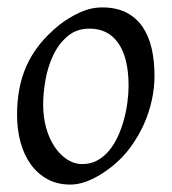

<svg xmlns="http://www.w3.org/2000/svg" viewBox="-20 -477 462 517"><path d="M326.2 -246.1Q326.2 -320.8 298.8 -360.4Q271.5 -399.9 221.2 -399.9Q186 -399.9 162.1 -379.6Q138.2 -359.4 123.5 -328.6Q108.9 -297.9 102.5 -262Q96.2 -226.1 96.2 -194.8Q96.2 -162.1 104.2 -133.1Q112.3 -104 126.7 -82.3Q141.1 -60.5 160.4 -47.9Q179.7 -35.2 202.1 -35.2Q224.6 -35.2 242.4 -45.2Q260.3 -55.2 274.2 -72Q288.1 -88.9 297.9 -110.6Q307.6 -132.3 314 -155.8Q320.3 -179.2 323.2 -202.6Q326.2 -226.1 326.2 -246.1ZM396 -272.9Q396 -240.2 388.7 -206.8Q381.3 -173.3 367.2 -141.8Q353 -110.4 332.3 -81.8Q311.5 -53.2 284.2 -30.8Q271.5 -20.5 257.3 -11.2Q243.2 -2 228.5 5.1Q213.9 12.2 198.7 16.1Q183.6 20 168.9 20Q134.8 20 108.2 5.6Q81.5 -8.8 63.2 -33.9Q44.9 -59.1 35.4 -93.5Q25.9 -127.9 25.9 -168Q25.9 -203.1 31.7 -235.6Q37.6 -268.1 50.8 -298.3Q64 -328.6 85.9 -356.4Q107.9 -384.3 140.1 -410.2Q165 -429.7 194.8 -443.4Q224.6 -457 254.9 -457Q293 -457 319.8 -443.4Q346.7 -429.7 363.5 -405.3Q380.4 -380.9 388.2 -347.2Q396 -313.5 396 -272.9Z"/></svg>

Font: Gentium Plus Am
Style: Italic
Weight: 400
Italic angle: -8°
Designer: J. Victor Gaultney, Annie Olsen, Iska Routamaa, Becca Hirsbrunner
Foundry: SIL International
Version: Version 5.000